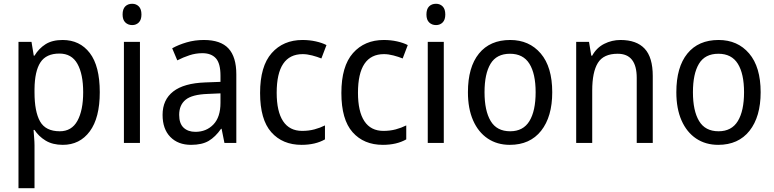

<svg xmlns="http://www.w3.org/2000/svg" viewBox="-20 -758 4102 1018"><path d="M312 -546Q403 -546 456 -477Q509 -408 509 -269Q509 -133 456 -61.5Q403 10 313 10Q259 10 222 -12.5Q185 -35 163 -69H158Q159 -51 161 -28Q163 -5 163 13V240H78V-536H147L159 -463H163Q186 -501 221.5 -523.5Q257 -546 312 -546ZM295 -474Q225 -474 194.5 -427.5Q164 -381 163 -286V-268Q163 -166 192.5 -114Q222 -62 297 -62Q360 -62 390.5 -117.5Q421 -173 421 -269Q421 -365 390.5 -419.5Q360 -474 295 -474Z M681 -738Q702 -738 716 -724Q730 -710 730 -681Q730 -653 716 -639Q702 -625 681 -625Q659 -625 644.5 -639Q630 -653 630 -681Q630 -710 644 -724Q658 -738 681 -738ZM722 -536V0H637V-536Z M1061 -546Q1150 -546 1191.5 -501Q1233 -456 1233 -364V0H1170L1155 -75H1152Q1122 -32 1086.5 -11Q1051 10 993 10Q924 10 883 -32Q842 -74 842 -149Q842 -229 898.5 -273Q955 -317 1069 -321L1149 -324V-357Q1149 -422 1124.5 -449Q1100 -476 1053 -476Q1018 -476 984.5 -465Q951 -454 920 -438L893 -502Q927 -521 970 -533.5Q1013 -546 1061 -546ZM1081 -260Q998 -257 964 -229Q930 -201 930 -149Q930 -103 953.5 -81Q977 -59 1016 -59Q1074 -59 1111.5 -98Q1149 -137 1149 -213V-263Z M1579 10Q1478 10 1418.5 -57Q1359 -124 1359 -265Q1359 -407 1420.5 -476.5Q1482 -546 1584 -546Q1621 -546 1654.5 -538.5Q1688 -531 1711 -519L1684 -448Q1662 -457 1635 -464Q1608 -471 1585 -471Q1447 -471 1447 -266Q1447 -167 1481 -115.5Q1515 -64 1582 -64Q1617 -64 1647 -72Q1677 -80 1703 -93V-19Q1652 10 1579 10Z M2010 10Q1909 10 1849.5 -57Q1790 -124 1790 -265Q1790 -407 1851.5 -476.5Q1913 -546 2015 -546Q2052 -546 2085.5 -538.5Q2119 -531 2142 -519L2115 -448Q2093 -457 2066 -464Q2039 -471 2016 -471Q1878 -471 1878 -266Q1878 -167 1912 -115.5Q1946 -64 2013 -64Q2048 -64 2078 -72Q2108 -80 2134 -93V-19Q2083 10 2010 10Z M2292 -738Q2313 -738 2327 -724Q2341 -710 2341 -681Q2341 -653 2327 -639Q2313 -625 2292 -625Q2270 -625 2255.5 -639Q2241 -653 2241 -681Q2241 -710 2255 -724Q2269 -738 2292 -738ZM2333 -536V0H2248V-536Z M2908 -269Q2908 -139 2849 -64.5Q2790 10 2683 10Q2616 10 2566 -23.5Q2516 -57 2488.5 -119.5Q2461 -182 2461 -269Q2461 -402 2519.5 -474Q2578 -546 2685 -546Q2786 -546 2847 -474.5Q2908 -403 2908 -269ZM2549 -269Q2549 -171 2581.5 -116.5Q2614 -62 2685 -62Q2754 -62 2787 -116Q2820 -170 2820 -269Q2820 -367 2787 -420Q2754 -473 2684 -473Q2613 -473 2581 -420Q2549 -367 2549 -269Z M3270 -546Q3355 -546 3398 -500Q3441 -454 3441 -355V0H3356V-345Q3356 -473 3255 -473Q3180 -473 3150 -424.5Q3120 -376 3120 -278V0H3035V-536H3103L3115 -463H3120Q3143 -505 3183.5 -525.5Q3224 -546 3270 -546Z M4013 -269Q4013 -139 3954 -64.5Q3895 10 3788 10Q3721 10 3671 -23.5Q3621 -57 3593.5 -119.5Q3566 -182 3566 -269Q3566 -402 3624.5 -474Q3683 -546 3790 -546Q3891 -546 3952 -474.5Q4013 -403 4013 -269ZM3654 -269Q3654 -171 3686.5 -116.5Q3719 -62 3790 -62Q3859 -62 3892 -116Q3925 -170 3925 -269Q3925 -367 3892 -420Q3859 -473 3789 -473Q3718 -473 3686 -420Q3654 -367 3654 -269Z"/></svg>

Font: Noto Sans Myanmar SemiCondensed
Style: Regular
Weight: 400
Width: 4
Designer: Monotype Design Team
Foundry: Monotype Imaging Inc.
Version: Version 2.107; ttfautohint (v1.8.4.7-5d5b)